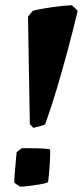

<svg xmlns="http://www.w3.org/2000/svg" viewBox="-20 -699 314 727"><path d="M106 -215 93 -229 86 -636 104 -658Q122 -663 152.5 -668Q183 -673 211.5 -676Q240 -679 252 -679Q255 -677 263 -669.5Q271 -662 274 -657Q258 -590 238 -515Q218 -440 196 -366Q174 -292 151 -228Q142 -224 129.5 -220.5Q117 -217 106 -215ZM57 8Q53 6 44.5 0.5Q36 -5 34 -9Q34 -19 35 -34.5Q36 -50 38 -67Q39 -81 40.5 -96Q42 -111 43 -123L63 -138Q92 -138 120 -137.5Q148 -137 169 -134Q170 -131 170 -127Q170 -123 170 -119Q170 -101 168 -71Q166 -41 162 -9Q151 -4 129 -0.5Q107 3 86 5.5Q65 8 57 8Z"/></svg>

Font: Albura ExtraBold
Style: Italic
Weight: 758
Italic angle: -7°
Designer: Mercedes Jáuregui
Foundry: Omnibus-Type Team
Version: Version 1.000; ttfautohint (v1.8.3)